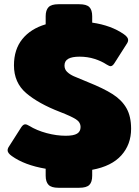

<svg xmlns="http://www.w3.org/2000/svg" viewBox="-20 -795 655 908"><path d="M196 36V3Q96 -14 36 -57Q16 -71 16 -84Q16 -93 23 -103L81 -194Q90 -207 99 -207Q107 -207 118 -200Q154 -178 200.5 -165.5Q247 -153 291 -153Q328 -153 344.5 -163Q361 -173 361 -194Q361 -217 339 -231Q317 -245 263 -266Q162 -305 104 -354.5Q46 -404 46 -486Q46 -561 85.5 -610Q125 -659 196 -680V-718Q196 -747 209.5 -761Q223 -775 256 -775H355Q389 -775 402.5 -761.5Q416 -748 416 -718V-688Q506 -675 566 -633Q586 -619 586 -606Q586 -597 579 -587L521 -496Q512 -482 503 -482Q497 -482 484 -490Q460 -506 427 -516.5Q394 -527 356 -527Q321 -527 303 -517Q285 -507 285 -485Q285 -467 297.5 -455Q310 -443 329 -434.5Q348 -426 395 -407Q470 -377 513 -349.5Q556 -322 578 -283.5Q600 -245 600 -186Q600 -112 554 -60.5Q508 -9 416 8V36Q416 66 402.5 79.5Q389 93 355 93H256Q223 93 209.5 79Q196 65 196 36Z"/></svg>

Font: Mitr
Style: Bold
Weight: 700
Designer: Thanarat Vachiruckul
Foundry: Cadson Demak
Version: Version 1.003